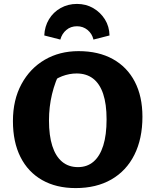

<svg xmlns="http://www.w3.org/2000/svg" viewBox="-20 -947 780 980"><path d="M366 13Q267 13 195 -28Q123 -69 84.5 -145.5Q46 -222 46 -329Q46 -437 89.5 -517.5Q133 -598 208.5 -642Q284 -686 381 -686Q483 -686 556 -645.5Q629 -605 668 -530Q707 -455 707 -351Q707 -239 666 -157Q625 -75 548.5 -31Q472 13 366 13ZM378 -94Q425 -94 457.5 -122Q490 -150 507 -204Q524 -258 524 -338Q524 -416 506.5 -468Q489 -520 455 -546Q421 -572 371 -572Q334 -572 297 -558Q260 -544 226 -512L292 -591Q230 -471 230 -332Q230 -255 247 -202Q264 -149 297 -121.5Q330 -94 378 -94ZM373 -927Q419 -927 456 -905.5Q493 -884 515.5 -848Q538 -812 539 -766L457 -745Q450 -775 427 -794Q404 -813 373 -813Q341 -813 318.5 -794Q296 -775 288 -745L206 -766Q208 -812 230 -848.5Q252 -885 289.5 -906Q327 -927 373 -927Z"/></svg>

Font: Piazzolla Thin Black
Style: Regular
Weight: 900
Version: Version 2.005